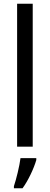

<svg xmlns="http://www.w3.org/2000/svg" viewBox="-20 -780 264 1021"><path d="M154 0V-760H71V0ZM173 71V61H89C84 102 66 175 54 210V221H100C130 180 160 116 173 71Z"/></svg>

Font: Noto Sans Lao Looped Condensed
Style: Regular
Weight: 400
Width: 3
Designer: Mark Frömberg, Ben Mitchell
Foundry: The Fontpad Ltd
Version: Version 1.002